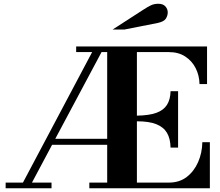

<svg xmlns="http://www.w3.org/2000/svg" viewBox="-20 -1001 1171 1021"><path d="M10 0V-30H102L470 -724H385V-754H1081V-554H1041Q1040 -600 1020.5 -638.5Q1001 -677 965 -700.5Q929 -724 878 -724H708V-386Q773 -387 811.5 -401Q850 -415 868 -443.5Q886 -472 887 -516H927V-216H887Q886 -264 868 -294.5Q850 -325 811.5 -340.5Q773 -356 708 -356V-30H878Q934 -30 973 -60Q1012 -90 1033.5 -139Q1055 -188 1056 -245H1096V0H455V-30H550V-231H257L150 -30H254V0ZM274 -263H550V-724H520ZM579 -844 740 -948Q766 -965 783 -973Q800 -981 822 -981Q847 -981 859.5 -967Q872 -953 872 -935Q872 -918 862 -902Q852 -886 819 -879L642 -844Z"/></svg>

Font: Libre Bodoni
Style: Bold
Weight: 700
Designer: Pablo Impallari, Rodrigo Fuenzalida
Foundry: Impallari Type
Version: Version 2.005;gftools[0.9.23]